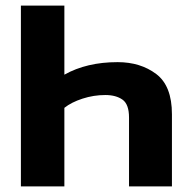

<svg xmlns="http://www.w3.org/2000/svg" viewBox="-20 -669 694 689"><path d="M55 -649H211V-401Q291 -446 402 -446Q484 -446 540.5 -403.5Q597 -361 597 -259V0H443V-247Q443 -295 419.5 -311.5Q396 -328 358 -328Q316 -328 276 -315Q236 -302 211 -282V0H55Z"/></svg>

Font: Play
Style: Bold
Weight: 700
Designer: Jonas Hecksher (Cyrillic expansion: Cyreal)
Foundry: Jonas Hecksher, Playtype, e-types AS
Version: Version 2.101; ttfautohint (v1.5.65-e2d9)